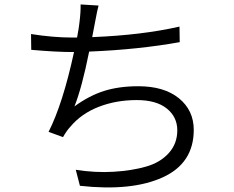

<svg xmlns="http://www.w3.org/2000/svg" viewBox="-20 -802 1040 855"><path d="M779.3 -683.6 780.3 -614.3Q595.7 -581.1 377 -572.3Q344.7 -411.1 311.5 -328.1Q377 -376 443.4 -397Q509.8 -418 595.7 -418Q710.9 -418 776.9 -364.3Q842.8 -310.5 842.8 -223.6Q842.8 -75.2 704.6 -12.2Q566.4 50.8 335.9 25.4L317.4 -45.9Q404.3 -32.2 485.8 -37.1Q567.4 -42 630.4 -60.1Q693.4 -78.1 731.4 -120.1Q769.5 -162.1 769.5 -221.7Q769.5 -281.2 722.7 -318.8Q675.8 -356.4 588.9 -356.4Q497.1 -356.4 419.4 -326.2Q341.8 -295.9 293 -237.3Q276.4 -219.7 260.7 -191.4L196.3 -214.8Q259.8 -339.8 309.6 -570.3H302.7Q230.5 -570.3 119.1 -580.1L118.2 -650.4Q217.8 -634.8 301.8 -634.8H323.2Q332 -681.6 334 -703.1Q339.8 -750 338.9 -782.2L418.9 -777.3Q414.1 -761.7 402.3 -698.2Q393.6 -651.4 390.6 -636.7Q612.3 -645.5 779.3 -683.6Z"/></svg>

Font: Gen Shin Gothic Monospace Normal
Style: Regular
Weight: 350
Designer: [Source Han Sans]
Ryoko NISHIZUKA  (kana & ideographs); Paul D. Hunt (Latin, Greek & Cyrillic); Wenlong ZHANG  (bopomofo
Version: Version 1.002.20150607